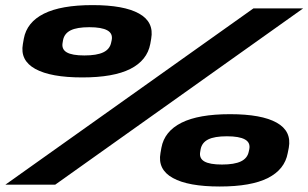

<svg xmlns="http://www.w3.org/2000/svg" viewBox="-20 -706 1179 734"><path d="M0.5 0 949 -674H1139L191 0ZM294.5 -410Q174 -410 115 -442.5Q56 -475 67.5 -538L71 -558Q82.5 -621 148 -653.8Q213.5 -686.5 334 -686.5Q453.5 -686.5 511.5 -654.2Q569.5 -622 558 -558L554.5 -538Q542.5 -475 478.2 -442.5Q414 -410 294.5 -410ZM820 7Q699.5 7 640.8 -25.5Q582 -58 593.5 -121L597 -141Q608.5 -204 673.8 -236.8Q739 -269.5 859.5 -269.5Q979.5 -269.5 1037.5 -237.2Q1095.5 -205 1084 -141L1080 -121Q1068.5 -58 1004.2 -25.5Q940 7 820 7ZM302.5 -494Q350 -494 375 -506Q400 -518 405 -543.5L407 -552.5Q412 -578 390.2 -590Q368.5 -602 321.5 -602Q274 -602 250 -590Q226 -578 221 -552.5L219.5 -543.5Q214.5 -518 235 -506Q255.5 -494 302.5 -494ZM828.5 -77Q876 -77 901 -89Q926 -101 931 -126.5L933 -135.5Q938 -161 916.2 -173Q894.5 -185 847.5 -185Q800 -185 776 -173Q752 -161 747 -135.5L745.5 -126.5Q740.5 -101 761 -89Q781.5 -77 828.5 -77Z"/></svg>

Font: Anybody UltraExpanded ExtraBold
Style: Italic
Weight: 800
Width: 9
Italic angle: -10°
Designer: Tyler Finck
Foundry: Etcetera Type Company
Version: Version 1.010; ttfautohint (v1.8.3) -l 8 -r 50 -G 200 -x 14 